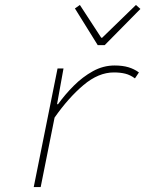

<svg xmlns="http://www.w3.org/2000/svg" viewBox="-20 -754 640 774"><path d="M116 0 212 -478H236L210 -334H214Q242 -373 277.5 -408.5Q313 -444 354.5 -467Q396 -490 442 -490Q474 -490 497.5 -483Q521 -476 540 -462L524 -438Q505 -452 485 -457Q465 -462 439 -462Q377 -462 316.5 -411Q256 -360 200 -280L144 0ZM374 -572 282 -720 302 -734 388 -602H392L528 -734L546 -718L402 -572Z"/></svg>

Font: Source Code Pro ExtraLight ExtraLight
Style: Italic
Weight: 250
Italic angle: -11°
Monospace: yes
Version: Version 1.016;hotconv 1.0.116;makeotfexe 2.5.65601